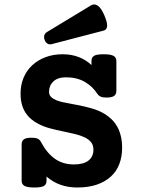

<svg xmlns="http://www.w3.org/2000/svg" viewBox="-20 -835 640 866"><path d="M189.9 -20Q189.9 -3.4 178.2 3.7Q166.5 10.7 135.3 10.7Q104 10.7 90.8 3.7Q77.6 -3.4 77.6 -20V-183.1Q77.6 -199.7 88.1 -206.8Q98.6 -213.9 122.6 -213.9Q139.6 -213.9 149.7 -209.5Q159.7 -205.1 165 -194.3Q191.4 -144.5 227.5 -118.9Q263.7 -93.3 313.5 -93.3Q357.4 -93.3 379.4 -111.1Q401.4 -128.9 401.4 -159.7Q401.4 -180.2 390.9 -193.4Q380.4 -206.5 362.3 -215.3Q342.8 -224.6 316.9 -230.7Q291 -236.8 262.7 -242.7Q234.4 -248.5 205.6 -256.1Q176.8 -263.7 151.9 -276.9Q134.8 -285.6 120.4 -297.9Q106 -310.1 95.2 -326.4Q84.5 -342.8 78.6 -364.3Q72.8 -385.7 72.8 -413.1Q72.8 -452.1 86.4 -484.6Q100.1 -517.1 125.2 -540.5Q150.4 -564 185.3 -577.1Q220.2 -590.3 262.7 -590.3Q302.2 -590.3 335.2 -577.6Q368.2 -564.9 392.6 -541.5V-559.6Q392.6 -576.2 404.3 -583.3Q416 -590.3 447.3 -590.3Q478.5 -590.3 491.7 -583.3Q504.9 -576.2 504.9 -559.6V-425.8Q504.9 -409.2 494.4 -402.1Q483.9 -395 460 -395Q443.4 -395 434.3 -398.9Q425.3 -402.8 419.9 -410.6Q397.5 -445.8 361.8 -466.1Q326.2 -486.3 277.3 -486.3Q240.7 -486.3 220.9 -467.8Q201.2 -449.2 201.2 -421.4Q201.2 -406.7 210.4 -397.7Q219.7 -388.7 235.4 -382.3Q254.4 -375 281 -370.4Q307.6 -365.7 337.2 -359.9Q366.7 -354 396.7 -345.2Q426.8 -336.4 452.6 -320.8Q469.2 -310.5 483.6 -296.6Q498 -282.7 508.5 -264.2Q519 -245.6 524.9 -221.7Q530.8 -197.8 530.8 -168Q530.8 -128.4 518.3 -95.5Q505.9 -62.5 480.5 -39.1Q455.1 -15.6 417.2 -2.4Q379.4 10.7 328.1 10.7Q246.6 10.7 189.9 -38.6ZM391.6 -811.5Q405.3 -819.3 420.4 -809.8Q435.5 -800.3 450.2 -767.1Q464.8 -733.4 463.1 -717Q461.4 -700.7 448.7 -697.3L214.4 -636.2Q202.6 -632.8 193.8 -638.4Q185.1 -644 181.2 -655.3Q177.2 -666 179.9 -675.5Q182.6 -685.1 192.4 -690.9Z"/></svg>

Font: Courier Prime
Style: Bold
Weight: 700
Monospace: yes
Designer: Alan Dague-Greene
Foundry: Quote-Unquote Apps
Version: Version 1.202